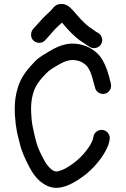

<svg xmlns="http://www.w3.org/2000/svg" viewBox="-20 -879 623 951"><path d="M147.5 -676.5C155.8 -669.5 165.7 -666.3 177 -667C188.3 -667.7 197.7 -672.3 205 -681L230 -709C245.3 -727 257.3 -740 266 -748C274.7 -756 281.7 -762.3 287 -767L299 -753C311.7 -737.7 324.7 -723.7 338 -711C351.3 -698.3 363.3 -688 374 -680C383.3 -674 390.3 -669.3 395 -666C399.7 -662.7 405.7 -658.7 413 -654L424 -647C432.7 -641 442.7 -639.2 454 -641.5C465.3 -643.8 474 -649.7 480 -659C486 -668.3 487.7 -678.5 485 -689.5C482.3 -700.5 476.7 -709 468 -715L457 -721C450.3 -725.7 445.2 -729.3 441.5 -732C437.8 -734.7 431 -739.3 421 -746C413 -752 404 -760 394 -770C383.3 -780 372.7 -791.3 362 -804C349.3 -819.3 337.7 -832 327 -842C321 -848 313.5 -852.7 304.5 -856C295.5 -859.3 285.3 -860.2 274 -858.5C262.7 -856.8 253 -851.3 245 -842C239.7 -835.3 235 -830 231 -826C228.3 -823.3 222.3 -817.7 213 -809C201 -798.3 186 -782.7 168 -762L143 -734C136.3 -725.3 133.3 -715.3 134 -704C134.7 -692.7 139.2 -683.5 147.5 -676.5ZM500 -415C510.7 -417.7 518.8 -423.8 524.5 -433.5C530.2 -443.2 531.7 -453.7 529 -465L521 -497C514.3 -521.7 507.3 -542 500 -558C492.7 -574 485 -587.3 477 -598C467.7 -610.7 454 -623 436 -635C418 -647 396.7 -655.3 372 -660C346.7 -664.7 322.3 -664 299 -658C277 -652.7 252.7 -642 226 -626C200.7 -611.3 182.3 -599.7 171 -591C159 -581.7 143.7 -566 125 -544C105 -521.3 89.7 -498 79 -474C69 -450.7 61.7 -424.7 57 -396C53 -368 52 -338 54 -306C56 -275.3 59.7 -246.7 65 -220C71 -194.7 77 -171 83 -149C90.3 -125.7 101 -100 115 -72C129 -43.3 142 -21.7 154 -7C166.7 9 180 21.3 194 30C208.7 40.7 224.7 47.3 242 50C260 53.3 281 51 305 43C326.3 35.7 349.3 23.7 374 7C398.7 -9 421.3 -27.8 442 -49.5C462.7 -71.2 480 -93.3 494 -116C508.7 -140.7 517.3 -159.7 520 -173L523 -187C525 -198.3 522.8 -208.7 516.5 -218C510.2 -227.3 501.5 -233 490.5 -235C479.5 -237 469.3 -234.8 460 -228.5C450.7 -222.2 445 -213.7 443 -203L440 -189C438.7 -183 433.7 -172.7 425 -158C413.7 -140 399.8 -122.5 383.5 -105.5C367.2 -88.5 349 -73.3 329 -60C310.3 -47.3 293.7 -38.7 279 -34C268.3 -30 260.7 -28.7 256 -30C250 -30.7 244.3 -33 239 -37C231.7 -41.7 224.3 -48.7 217 -58C208.3 -68 198.3 -84.7 187 -108C175 -131.3 166.3 -152.3 161 -171C155 -191.7 149.7 -213.7 145 -237C139.7 -259.7 136.3 -284.3 135 -311C133 -337 133.7 -361.3 137 -384C140.3 -405.3 145.7 -424.3 153 -441C161 -457.7 172 -474.3 186 -491C202 -509 213.7 -521 221 -527C229 -533.7 244 -543.3 266 -556C286 -568 303.3 -575.7 318 -579C330.7 -582.3 343.7 -582.7 357 -580C370.3 -578 382 -573.7 392 -567C402 -560.3 408.7 -554.7 412 -550C416.7 -544 421.7 -535.3 427 -524C432.3 -512 437.3 -496.3 442 -477L451 -444C453.7 -433.3 459.8 -425.2 469.5 -419.5C479.2 -413.8 489.3 -412.3 500 -415Z"/></svg>

Font: Ruji's Handwriting Font v.2.0
Style: Medium
Weight: 500
Version: Version 2.0